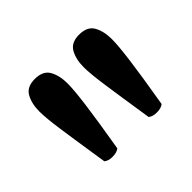

<svg xmlns="http://www.w3.org/2000/svg" viewBox="-74 -811 429 429"><g transform="rotate(-45 140.0 -597.0)"><path d="M70 -474Q57 -474 50 -480Q38 -557 32 -599Q26 -641 26 -661Q26 -686 35.5 -703Q45 -720 70 -720Q96 -720 105.5 -703Q115 -686 115 -661Q115 -641 109.5 -599Q104 -557 91 -480Q84 -474 70 -474ZM210 -474Q197 -474 190 -480Q178 -557 172 -599Q166 -641 166 -661Q166 -686 175.5 -703Q185 -720 210 -720Q236 -720 245.5 -703Q255 -686 255 -661Q255 -641 249.5 -599Q244 -557 231 -480Q224 -474 210 -474Z"/></g></svg>

Font: Petrona Medium
Style: Regular
Weight: 500
Designer: Ringo R. Seeber
Foundry: Ringo R. Seeber
Version: Version 2.001; ttfautohint (v1.8.3)